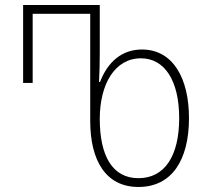

<svg xmlns="http://www.w3.org/2000/svg" viewBox="-20 -734 823 764"><path d="M531 10C665 10 732 -99 732 -264C732 -423 668 -537 545 -537C465 -537 409 -488 378 -408H374C376 -440 377 -486 377 -524V-714H72V-404H110V-679H339V-253C339 -95 401 10 531 10ZM531 -25C427 -25 377 -114 377 -261C377 -398 436 -502 541 -502C633 -502 693 -416 693 -264C693 -113 635 -25 531 -25Z"/></svg>

Font: Noto Sans Georgian Condensed ExtraLight
Style: Regular
Weight: 200
Width: 3
Designer: Monotype Design Team, Akaki Razmadze
Foundry: Google LLC
Version: Version 2.005